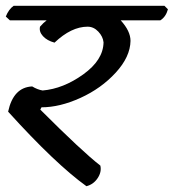

<svg xmlns="http://www.w3.org/2000/svg" viewBox="-20 -641 599 662"><path d="M282 -549Q226 -549 168 -494Q142 -501 128 -516.5Q114 -532 118 -549Q129 -562 141 -571H14L0 -584Q10 -609 27 -621H547L559 -609Q552 -583 533 -571H396Q430 -534 430 -500Q429 -445 379 -390.5Q329 -336 257.5 -303.5Q186 -271 123 -271L119 -263Q264 -118 326 -70Q331 -48 316.5 -26.5Q302 -5 278 1Q171 -76 8 -256Q26 -340 91 -343Q109 -332 127 -329Q198 -335 267 -384.5Q336 -434 337 -495Q335 -515 319 -532Q303 -549 282 -549Z"/></svg>

Font: Tillana Medium
Style: Regular
Weight: 500
Designer: Lipi Raval (Devanagari, Latin), Jonny Pinhorn (Latin)
Foundry: Indian Type Foundry
Version: Version 2.003;PS 1.0;hotconv 1.0.79;makeotf.lib2.5.61930; tt